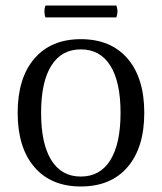

<svg xmlns="http://www.w3.org/2000/svg" viewBox="-20 -663 587 696"><path d="M44 -254Q44 -380 104.5 -450.5Q165 -521 273 -521Q382 -521 442.5 -450.5Q503 -380 503 -254Q503 -128 442.5 -57.5Q382 13 273 13Q165 13 104.5 -57.5Q44 -128 44 -254ZM417 -254Q417 -366 380 -425Q343 -484 273 -484Q203 -484 166 -425Q129 -366 129 -254Q129 -142 166 -82.5Q203 -23 273 -23Q343 -23 380 -82.5Q417 -142 417 -254ZM402 -643Q406 -629 406 -622Q406 -614 402 -600H145Q141 -609 141 -622Q141 -634 145 -643Z"/></svg>

Font: Arima Madurai
Style: Regular
Weight: 400
Designer: Joana Correia and Natanael Gama
Foundry: NDISCOVER
Version: Version 1.020